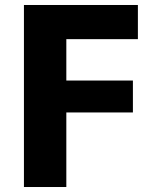

<svg xmlns="http://www.w3.org/2000/svg" viewBox="-20 -750 634 770"><path d="M76 -730H533V-593H246V-427H513V-299H246V0H76Z"/></svg>

Font: Mplus 1p ExtraBold
Style: Regular
Weight: 800
Version: Version 1.061